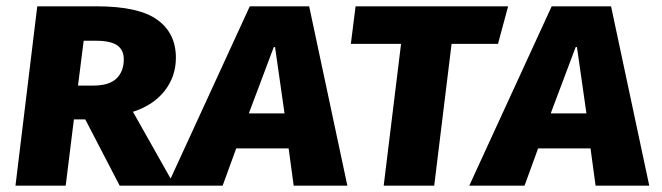

<svg xmlns="http://www.w3.org/2000/svg" viewBox="-20 -588 2095 608"><path d="M537 -405Q537 -346 501.5 -300.5Q466 -255 401 -234L533 0H359L250 -210H214L188 0H29L98 -568H286Q419 -568 478 -525.5Q537 -483 537 -405ZM275 -317Q326 -317 349 -339.5Q372 -362 372 -400Q372 -430 351 -444.5Q330 -459 283 -459H245L227 -317Z M894 -118H728L685 0H510L771 -568H959L1080 0H910ZM768 -229H881L851 -439H847Z M1410 -449 1355 0H1195L1250 -449H1091L1106 -568H1589L1557 -449Z M1850 -118H1684L1641 0H1466L1727 -568H1915L2036 0H1866ZM1724 -229H1837L1807 -439H1803Z"/></svg>

Font: Qjlgwqiwhsfqbnnlvksmvfsycuq
Style: Regular
Weight: 700
Italic angle: -8°
Designer: Carrois Corporate & Edenspiekermann
Foundry: Carrois Corporate GbR & Edenspiekermann AG
Version: Version 2.001